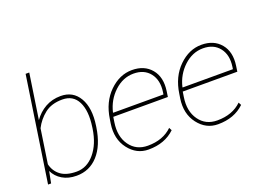

<svg xmlns="http://www.w3.org/2000/svg" viewBox="-111 -1030 1777 1309"><g transform="rotate(-20 777.5 -376.0)"><path d="M127 -378.4 89.8 -130.4Q102.1 -78.1 143.1 -47.1Q184.1 -16.1 258.8 -16.1Q333.5 -16.1 388.4 -81.3Q443.4 -146.5 459.5 -254.4L460.9 -264.6Q477.5 -378.4 444.3 -445.1Q411.1 -511.7 332.5 -511.7Q253.9 -511.7 204.6 -472.9Q155.3 -434.1 127 -378.4ZM249 10.3Q189 10.3 146 -15.4Q103 -41 82.5 -84.5L65.9 0H43.9L158.2 -761.7H184.6L135.3 -434.1Q168.9 -482.4 218.5 -510.3Q268.1 -538.1 330.1 -538.1Q419.4 -538.1 463.1 -463.4Q506.8 -388.7 488.3 -264.6L486.8 -254.4Q467.8 -127.9 405.3 -58.8Q342.8 10.3 249 10.3Z M627.9 -311 628.9 -308.1H993.2L995.6 -324.2Q1007.8 -407.7 967 -459.7Q926.3 -511.7 849.1 -511.7Q772 -511.7 710 -453.9Q647.9 -396 627.9 -311ZM1021.5 -322.3 1015.6 -281.7H619.6L613.8 -244.1Q598.6 -145 644.8 -80.6Q690.9 -16.1 774.9 -16.1Q885.3 -16.1 951.7 -80.6L962.4 -60.1Q889.2 10.3 771 10.3Q684.1 10.3 627.7 -63.2Q571.3 -136.7 587.4 -244.1L592.3 -275.4Q609.4 -394 683.3 -466.1Q757.3 -538.1 847.2 -538.1Q937 -538.1 986.3 -479Q1035.6 -419.9 1021.5 -322.3Z M1131.8 -311 1132.8 -308.1H1497.1L1499.5 -324.2Q1511.7 -407.7 1470.9 -459.7Q1430.2 -511.7 1353 -511.7Q1275.9 -511.7 1213.9 -453.9Q1151.9 -396 1131.8 -311ZM1525.4 -322.3 1519.5 -281.7H1123.5L1117.7 -244.1Q1102.5 -145 1148.7 -80.6Q1194.8 -16.1 1278.8 -16.1Q1389.2 -16.1 1455.6 -80.6L1466.3 -60.1Q1393.1 10.3 1274.9 10.3Q1188 10.3 1131.6 -63.2Q1075.2 -136.7 1091.3 -244.1L1096.2 -275.4Q1113.3 -394 1187.3 -466.1Q1261.2 -538.1 1351.1 -538.1Q1440.9 -538.1 1490.2 -479Q1539.6 -419.9 1525.4 -322.3Z"/></g></svg>

Font: Roboto-ThinItalic
Style: Italic
Weight: 250
Italic angle: -12°
Designer: Google
Version: Version 1.100141; 2013; ttfautohint (v0.94.14-c901) -l 8 -r 